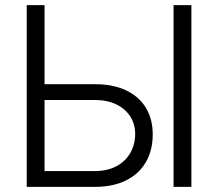

<svg xmlns="http://www.w3.org/2000/svg" viewBox="-20 -727 849 747"><path d="M574.2 -204.1Q574.2 -143.1 547.9 -96.9Q521.5 -50.8 470.9 -25.4Q420.4 0 349.6 0H84V-707H153.3V-399.4H349.6Q419.9 -399.4 470.5 -375.5Q521 -351.6 547.6 -307.6Q574.2 -263.7 574.2 -204.1ZM724.6 0H655.3V-707H724.6ZM349.6 -61.5Q397.9 -61.5 433.3 -80.6Q468.8 -99.6 487.3 -132.6Q505.9 -165.5 505.9 -206.1Q505.9 -243.7 487.1 -273.4Q468.3 -303.2 432.9 -320.6Q397.5 -337.9 349.6 -337.9H153.3V-61.5Z"/></svg>

Font: Pretendard GOV Light
Style: Regular
Weight: 300
Designer: Base glyphs from Inter by Rasmus Andersson; Hangeul glyphs from Noto Sans CJK(Source Han Sans) by Jang Soo-young and Kan
Foundry: Kil Hyung-jin
Version: Version 1.309